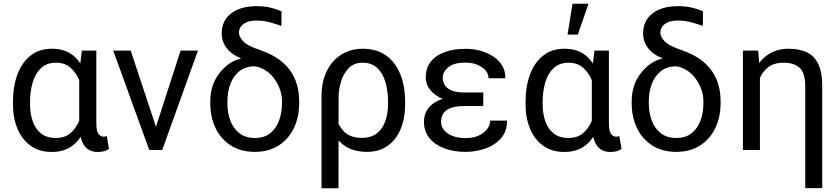

<svg xmlns="http://www.w3.org/2000/svg" viewBox="-20 -797 4462 1020"><path d="M48.8 -244.6V-254.9Q48.8 -337.9 72.8 -401.9Q96.7 -465.8 142.8 -502Q189 -538.1 255.4 -538.1Q319.3 -538.1 361.8 -507.3Q404.3 -476.6 428.2 -419.4Q452.1 -362.3 459.5 -283.7V-243.2Q452.1 -165 428.5 -108.4Q404.8 -51.8 361.8 -20.8Q318.8 10.3 254.4 10.3Q189 10.3 143.1 -22.5Q97.2 -55.2 73 -112.5Q48.8 -169.9 48.8 -244.6ZM139.6 -254.9V-244.6Q139.6 -194.3 153.6 -153.6Q167.5 -112.8 197.8 -88.4Q228 -64 276.9 -64Q324.2 -64 354 -89.4Q383.8 -114.7 400.9 -155.5Q418 -196.3 428.7 -242.7V-274.9Q420.9 -322.3 403.6 -365.5Q386.2 -408.7 355.7 -436.3Q325.2 -463.9 277.8 -463.9Q228.5 -463.9 198 -435.3Q167.5 -406.7 153.6 -359.1Q139.6 -311.5 139.6 -254.9ZM415 -528.3H491.7V-144Q491.7 -99.6 503.2 -85.2Q514.6 -70.8 530.8 -70.8Q535.6 -70.8 539.8 -71.8Q543.9 -72.8 547.4 -73.7L558.6 -6.3Q543.5 4.4 528.6 7.3Q513.7 10.3 498.5 10.3Q467.8 10.3 446 -5.1Q424.3 -20.5 412.6 -54.4Q400.9 -88.4 400.9 -144V-413.6Z M794.9 -81.5 939.5 -528.3H1031.7L841.8 0H781.2ZM674.3 -528.3 823.2 -79.1 833.5 0H772.9L581.5 -528.3Z M1157.7 -619.6Q1157.7 -686.5 1207.3 -725.3Q1256.8 -764.2 1342.8 -764.2Q1381.3 -764.2 1411.9 -757.6Q1442.4 -751 1475.6 -736.8L1475.1 -659.2Q1452.6 -667.5 1416.7 -677.7Q1380.9 -688 1340.8 -688Q1298.8 -688 1274.2 -670.2Q1249.5 -652.3 1249.5 -622.1Q1249.5 -602.5 1271.2 -578.4Q1293 -554.2 1362.3 -530.8Q1466.8 -495.1 1518.1 -426.8Q1569.3 -358.4 1569.3 -259.3V-248.5Q1569.3 -174.8 1541.3 -116.5Q1513.2 -58.1 1460.4 -24.2Q1407.7 9.8 1334 9.8Q1259.3 9.8 1206.3 -24.2Q1153.3 -58.1 1125.2 -116.5Q1097.2 -174.8 1097.2 -248.5V-259.3Q1097.2 -346.2 1145.8 -408.4Q1194.3 -470.7 1258.8 -485.8L1258.3 -488.3Q1210.4 -506.8 1184.1 -541.5Q1157.7 -576.2 1157.7 -619.6ZM1188 -259.3V-248.5Q1188 -198.2 1203.6 -156.5Q1219.2 -114.7 1251.7 -89.4Q1284.2 -64 1334 -64Q1383.8 -64 1415.5 -89.4Q1447.3 -114.7 1462.6 -156.5Q1478 -198.2 1478 -248.5V-259.3Q1478 -321.3 1438.5 -377Q1398.9 -432.6 1335 -444.8Q1285.2 -444.8 1252.4 -419.2Q1219.7 -393.6 1203.9 -351.1Q1188 -308.6 1188 -259.3Z M1688 203.1V-282.7Q1688 -366.2 1717.8 -423.1Q1747.6 -480 1797.1 -509Q1846.7 -538.1 1905.8 -538.1Q1981 -538.1 2031.2 -502Q2081.5 -465.8 2106.9 -401.9Q2132.3 -337.9 2132.3 -254.9V-244.6Q2132.3 -169.9 2108.9 -112.5Q2085.4 -55.2 2040 -22.7Q1994.6 9.8 1929.7 9.8Q1861.8 9.8 1815.9 -19.5Q1770 -48.8 1744.1 -102.8Q1718.3 -156.7 1710.9 -231.4Q1711.9 -230.5 1733.4 -212.9Q1754.9 -195.3 1754.9 -195.3Q1769 -143.6 1802.2 -104Q1835.4 -64.5 1902.3 -64.5Q1951.2 -64.5 1981.9 -88.6Q2012.7 -112.8 2027.1 -153.6Q2041.5 -194.3 2041.5 -244.6V-254.9Q2041.5 -311.5 2028.1 -359.1Q2014.6 -406.7 1984.9 -435.3Q1955.1 -463.9 1905.8 -463.9Q1860.4 -463.9 1832.3 -434.8Q1804.2 -405.8 1791.5 -363.5Q1778.8 -321.3 1778.8 -281.7L1778.3 203.1Z M2439.9 -286.6H2547.4V-233.9H2447.3Q2386.7 -233.9 2355 -213.4Q2323.2 -192.9 2323.2 -148.4Q2323.2 -125.5 2338.6 -106.2Q2354 -86.9 2383.1 -75.2Q2412.1 -63.5 2453.1 -63.5Q2512.2 -63.5 2548.1 -91.8Q2584 -120.1 2584 -156.2H2673.8Q2673.8 -98.6 2641.1 -62Q2608.4 -25.4 2557.9 -7.8Q2507.3 9.8 2453.1 9.8Q2389.2 9.8 2339.4 -9.3Q2289.6 -28.3 2261 -63.7Q2232.4 -99.1 2232.4 -148.9Q2232.4 -193.4 2256.8 -223.9Q2281.2 -254.4 2327.6 -270.5Q2374 -286.6 2439.9 -286.6ZM2547.4 -252.4H2439.9Q2379.9 -252.4 2335.4 -270.3Q2291 -288.1 2266.4 -318.1Q2241.7 -348.1 2241.7 -384.3Q2241.7 -434.1 2267.8 -468.3Q2293.9 -502.4 2341.6 -520Q2389.2 -537.6 2453.1 -537.6Q2539.6 -537.6 2602.3 -495.6Q2665 -453.6 2665 -381.3H2575.2Q2575.2 -416 2539.6 -440.2Q2503.9 -464.4 2453.1 -464.4Q2390.6 -464.4 2361.3 -439.7Q2332 -415 2332 -384.3Q2332 -361.3 2343.8 -343.5Q2355.5 -325.7 2380.9 -315.7Q2406.2 -305.7 2447.3 -305.7H2547.4Z M2772 -244.6V-254.9Q2772 -337.9 2795.9 -401.9Q2819.8 -465.8 2866 -502Q2912.1 -538.1 2978.5 -538.1Q3042.5 -538.1 3085 -507.3Q3127.4 -476.6 3151.4 -419.4Q3175.3 -362.3 3182.6 -283.7V-243.2Q3175.3 -165 3151.6 -108.4Q3127.9 -51.8 3085 -20.8Q3042 10.3 2977.5 10.3Q2912.1 10.3 2866.2 -22.5Q2820.3 -55.2 2796.1 -112.5Q2772 -169.9 2772 -244.6ZM2862.8 -254.9V-244.6Q2862.8 -194.3 2876.7 -153.6Q2890.6 -112.8 2920.9 -88.4Q2951.2 -64 3000 -64Q3047.4 -64 3077.1 -89.4Q3106.9 -114.7 3124 -155.5Q3141.1 -196.3 3151.9 -242.7V-274.9Q3144 -322.3 3126.7 -365.5Q3109.4 -408.7 3078.9 -436.3Q3048.3 -463.9 3001 -463.9Q2951.7 -463.9 2921.1 -435.3Q2890.6 -406.7 2876.7 -359.1Q2862.8 -311.5 2862.8 -254.9ZM3138.2 -528.3H3214.8V-144Q3214.8 -99.6 3226.3 -85.2Q3237.8 -70.8 3253.9 -70.8Q3258.8 -70.8 3262.9 -71.8Q3267.1 -72.8 3270.5 -73.7L3281.7 -6.3Q3266.6 4.4 3251.7 7.3Q3236.8 10.3 3221.7 10.3Q3190.9 10.3 3169.2 -5.1Q3147.5 -20.5 3135.7 -54.4Q3124 -88.4 3124 -144V-413.6ZM2995.1 -613.3 3021.5 -777.3H3106.4L3049.8 -613.3Z M3396.5 -619.6Q3396.5 -686.5 3446 -725.3Q3495.6 -764.2 3581.5 -764.2Q3620.1 -764.2 3650.6 -757.6Q3681.2 -751 3714.4 -736.8L3713.9 -659.2Q3691.4 -667.5 3655.5 -677.7Q3619.6 -688 3579.6 -688Q3537.6 -688 3512.9 -670.2Q3488.3 -652.3 3488.3 -622.1Q3488.3 -602.5 3510 -578.4Q3531.7 -554.2 3601.1 -530.8Q3705.6 -495.1 3756.8 -426.8Q3808.1 -358.4 3808.1 -259.3V-248.5Q3808.1 -174.8 3780 -116.5Q3752 -58.1 3699.2 -24.2Q3646.5 9.8 3572.8 9.8Q3498 9.8 3445.1 -24.2Q3392.1 -58.1 3364 -116.5Q3335.9 -174.8 3335.9 -248.5V-259.3Q3335.9 -346.2 3384.5 -408.4Q3433.1 -470.7 3497.6 -485.8L3497.1 -488.3Q3449.2 -506.8 3422.9 -541.5Q3396.5 -576.2 3396.5 -619.6ZM3426.8 -259.3V-248.5Q3426.8 -198.2 3442.4 -156.5Q3458 -114.7 3490.5 -89.4Q3522.9 -64 3572.8 -64Q3622.6 -64 3654.3 -89.4Q3686 -114.7 3701.4 -156.5Q3716.8 -198.2 3716.8 -248.5V-259.3Q3716.8 -321.3 3677.2 -377Q3637.7 -432.6 3573.7 -444.8Q3523.9 -444.8 3491.2 -419.2Q3458.5 -393.6 3442.6 -351.1Q3426.8 -308.6 3426.8 -259.3Z M4017.1 -415.5V0H3926.8V-528.3H4007.8ZM3998.5 -281.2 3960.4 -280.3Q3960.4 -355 3985.4 -413.3Q4010.3 -471.7 4057.1 -504.9Q4104 -538.1 4169.4 -538.1Q4224.6 -538.1 4264.6 -520Q4304.7 -502 4326.4 -458.5Q4348.1 -415 4348.1 -338.9V202.6H4257.8V-337.4Q4257.8 -410.2 4227.8 -437Q4197.8 -463.9 4142.6 -463.9Q4091.3 -463.9 4059.6 -439Q4027.8 -414.1 4013.2 -372.6Q3998.5 -331.1 3998.5 -281.2Z"/></svg>

Font: RobotoDEMO
Style: Regular
Weight: 400
Designer: Christian Robertson
Foundry: Google
Version: Version 2.136